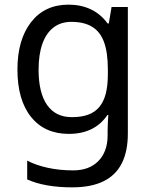

<svg xmlns="http://www.w3.org/2000/svg" viewBox="-20 -566 655 826"><path d="M275 -546Q328 -546 370.5 -526Q413 -506 443 -465H448L460 -536H530V9Q530 85 504 136.5Q478 188 425 214Q372 240 290 240Q232 240 183.5 231.5Q135 223 97 206V125Q135 145 186 156Q237 167 295 167Q364 167 403.5 126.5Q443 86 443 16V-5Q443 -17 444 -39.5Q445 -62 446 -71H442Q414 -30 372.5 -10Q331 10 276 10Q172 10 113.5 -63Q55 -136 55 -267Q55 -395 113.5 -470.5Q172 -546 275 -546ZM287 -472Q242 -472 210.5 -448Q179 -424 162.5 -378Q146 -332 146 -266Q146 -167 182.5 -114.5Q219 -62 289 -62Q330 -62 359 -72.5Q388 -83 407 -105.5Q426 -128 435 -163Q444 -198 444 -246V-267Q444 -340 427.5 -385Q411 -430 376 -451Q341 -472 287 -472Z"/></svg>

Font: umalayalam85
Style: Book
Weight: 400
Designer: Jelle Bosma - Monotype Design Team
Foundry: Monotype Imaging Inc.
Version: Version 2.003